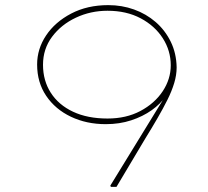

<svg xmlns="http://www.w3.org/2000/svg" viewBox="-20 -730 813 750"><path d="M413 0 411 -5 643 -383 654 -417Q650 -386 628.5 -355Q607 -324 572.5 -299.5Q538 -275 492.5 -260Q447 -245 393 -245Q318 -245 257 -274Q196 -303 160.5 -355.5Q125 -408 125 -478Q125 -539 160 -591.5Q195 -644 258 -677Q321 -710 403 -710Q456 -710 503.5 -693Q551 -676 588 -644Q625 -612 647 -567Q669 -522 670 -467Q670 -437 660.5 -405.5Q651 -374 634 -340Q617 -306 595 -268Q573 -230 547 -188L435 0ZM400 -267Q473 -267 528.5 -296.5Q584 -326 615.5 -373.5Q647 -421 647 -475Q647 -532 616 -580.5Q585 -629 529.5 -658.5Q474 -688 400 -688Q334 -688 276.5 -661Q219 -634 183.5 -586.5Q148 -539 148 -477Q148 -415 178.5 -367.5Q209 -320 265.5 -293.5Q322 -267 400 -267Z"/></svg>

Font: Lexend Zetta Thin
Style: Regular
Weight: 250
Version: Version 1.007